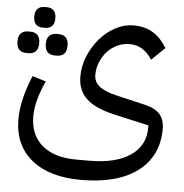

<svg xmlns="http://www.w3.org/2000/svg" viewBox="-54 -579 833 871"><g transform="rotate(5 363.0 -143.5)"><path d="M178 -312Q158 -312 146 -323.5Q134 -335 134 -361Q134 -387 146 -398.5Q158 -410 178 -410H189Q209 -410 221 -398.5Q233 -387 233 -361Q233 -335 221 -323.5Q209 -312 189 -312ZM49 -312Q29 -312 17 -323.5Q5 -335 5 -361Q5 -387 17 -398.5Q29 -410 49 -410H60Q80 -410 92 -398.5Q104 -387 104 -361Q104 -335 92 -323.5Q80 -312 60 -312ZM113 -433Q94 -433 82.5 -444.5Q71 -456 71 -480Q71 -504 82.5 -515.5Q94 -527 113 -527H125Q144 -527 155.5 -515.5Q167 -504 167 -480Q167 -456 155.5 -444.5Q144 -433 125 -433ZM347 240Q202 240 121 174Q40 108 40 -10Q40 -56 52.5 -107.5Q65 -159 87 -210L149 -191Q130 -152 118 -109.5Q106 -67 106 -29Q106 56 161.5 103Q217 150 317 150H377Q497 150 563.5 104.5Q630 59 630 -22V-33L470 -69Q383 -89 343 -127Q303 -165 303 -227Q303 -275 321.5 -320Q340 -365 370.5 -400.5Q401 -436 441 -457.5Q481 -479 523 -479Q577 -479 614 -455.5Q651 -432 676 -389L616 -331Q595 -363 570 -378Q545 -393 513 -393Q484 -393 458 -381Q432 -369 412.5 -348Q393 -327 381.5 -299Q370 -271 370 -240Q370 -209 394.5 -189Q419 -169 473 -156L609 -124Q654 -113 675 -88.5Q696 -64 696 -22Q696 40 672.5 88.5Q649 137 604 171Q559 205 494 222.5Q429 240 347 240Z"/></g></svg>

Font: IBM Plex Sans Arabic
Style: Regular
Weight: 400
Designer: Mike Abbink, Paul van der Laan, Pieter van Rosmalen, Wael Morcos, Khajak Apelian
Foundry: Bold Monday
Version: Version 1.005